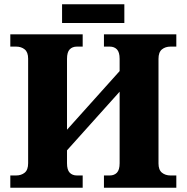

<svg xmlns="http://www.w3.org/2000/svg" viewBox="-20 -874 869 894"><path d="M28 0V-57H55Q79 -57 95 -70Q111 -83 111 -114V-601Q111 -631 95 -644Q79 -657 55 -657H28V-714H365V-657H338Q317 -657 304.5 -644Q292 -631 292 -600V-270L537 -543V-600Q537 -631 524.5 -644Q512 -657 491 -657H464V-714H801V-657H774Q750 -657 734 -644Q718 -631 718 -600V-113Q718 -83 734 -70Q750 -57 774 -57H801V0H464V-57H491Q512 -57 524.5 -70Q537 -83 537 -114V-447L292 -174V-114Q292 -83 304.5 -70Q317 -57 338 -57H365V0ZM269 -767V-854H559V-767Z"/></svg>

Font: Noto Serif ExtraBold
Style: Regular
Weight: 800
Designer: Monotype Design Team
Foundry: Monotype Imaging Inc.
Version: Version 2.014